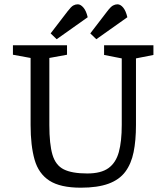

<svg xmlns="http://www.w3.org/2000/svg" viewBox="-20 -858 772 891"><path d="M355 13Q260 13 209.5 -19.5Q159 -52 140.5 -117Q122 -182 122 -278V-589L40 -604V-648H291V-604L209 -589V-278Q209 -189 223.5 -140Q238 -91 276 -72Q314 -53 385 -53Q449 -53 483.5 -78Q518 -103 531.5 -152.5Q545 -202 545 -278V-587L463 -603V-648H692V-603L611 -587V-278Q611 -206 600 -152Q589 -98 561.5 -61Q534 -24 483.5 -5.5Q433 13 355 13ZM427 -676 399 -703 478 -806Q494 -827 504.5 -832.5Q515 -838 525 -838Q539 -838 551.5 -823Q564 -808 571 -778ZM243 -676 215 -703 294 -806Q310 -827 320 -832.5Q330 -838 341 -838Q354 -838 367 -823Q380 -808 387 -778Z"/></svg>

Font: Faustina Light
Style: Regular
Weight: 400
Version: Version 1.200